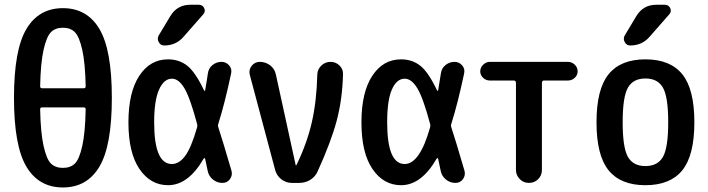

<svg xmlns="http://www.w3.org/2000/svg" viewBox="-20 -785 3040 824"><path d="M160.2 -324.2Q152.3 -324.2 152.3 -315.4Q154.3 -215.8 167 -158.7Q179.7 -101.6 198.7 -83Q217.8 -64.5 250 -64.5Q282.2 -64.5 301.3 -83Q320.3 -101.6 333 -158.2Q345.7 -214.8 347.7 -315.4Q347.7 -324.2 339.8 -324.2ZM152.3 -415Q152.3 -406.2 160.2 -406.2H339.8Q347.7 -406.2 347.7 -415Q345.7 -514.6 333 -571.3Q320.3 -627.9 301.3 -647Q282.2 -666 250 -666Q217.8 -666 198.7 -647Q179.7 -627.9 167 -571.3Q154.3 -514.6 152.3 -415ZM406.7 -69.8Q353.5 19.5 250 19.5Q146.5 19.5 93.3 -69.8Q40 -159.2 40 -365.2Q40 -571.3 93.3 -660.6Q146.5 -750 250 -750Q353.5 -750 406.7 -660.6Q460 -571.3 460 -365.2Q460 -159.2 406.7 -69.8Z M796.9 -764.6H833Q849.6 -764.6 856.4 -750Q863.3 -735.4 851.6 -722.7L767.6 -627Q735.4 -589.8 684.6 -589.8Q668.9 -589.8 661.1 -604.5Q653.3 -619.1 661.1 -632.8L710.9 -715.8Q740.2 -764.6 796.9 -764.6ZM717.8 -447.3Q683.6 -447.3 662.6 -400.4Q641.6 -353.5 641.6 -259.8Q641.6 -81.1 717.8 -81.1Q749 -81.1 774.9 -116.2Q800.8 -151.4 825.2 -236.3Q828.1 -243.2 826.2 -252Q795.9 -365.2 771.5 -406.2Q747.1 -447.3 717.8 -447.3ZM701.2 9.8Q626 9.8 578.6 -59.6Q531.2 -128.9 531.2 -259.8Q531.2 -388.7 577.6 -459.5Q624 -530.3 701.2 -530.3Q749 -530.3 783.7 -502.9Q818.4 -475.6 855.5 -397.5Q856.4 -395.5 858.4 -395Q860.4 -394.5 860.4 -397.5Q867.2 -435.5 872.1 -469.7Q875 -492.2 892.1 -505.9Q909.2 -519.5 930.7 -519.5Q950.2 -519.5 963.4 -504.4Q976.6 -489.3 971.7 -468.8Q944.3 -339.8 917 -253.9Q914.1 -246.1 917 -238.3Q933.6 -188.5 973.6 -51.8Q978.5 -32.2 966.8 -16.1Q955.1 0 934.6 0Q911.1 0 893.1 -15.1Q875 -30.3 871.1 -52.7Q862.3 -93.8 860.4 -103.5Q858.4 -109.4 853.5 -103.5Q788.1 9.8 701.2 9.8Z M1161.1 -54.7 1051.8 -464.8Q1046.9 -486.3 1060.5 -502.9Q1074.2 -519.5 1094.7 -519.5Q1120.1 -519.5 1139.6 -504.4Q1159.2 -489.3 1164.1 -464.8L1249 -76.2Q1249 -75.2 1250 -75.2Q1252 -75.2 1252 -76.2Q1296.9 -168 1317.9 -258.8Q1338.9 -349.6 1341.8 -465.8Q1342.8 -488.3 1359.4 -503.9Q1376 -519.5 1398.4 -519.5Q1420.9 -519.5 1437 -503.9Q1453.1 -488.3 1452.1 -465.8Q1449.2 -358.4 1425.3 -268.1Q1401.4 -177.7 1343.8 -50.8Q1334 -27.3 1312.5 -13.7Q1291 0 1263.7 0H1232.4Q1208 0 1188 -15.1Q1168 -30.3 1161.1 -54.7Z M1716.8 -447.3Q1682.6 -447.3 1662.1 -401.4Q1641.6 -355.5 1641.6 -259.8Q1641.6 -81.1 1716.8 -81.1Q1781.2 -81.1 1825.2 -236.3Q1828.1 -243.2 1826.2 -252Q1795.9 -365.2 1771 -406.2Q1746.1 -447.3 1716.8 -447.3ZM1701.2 9.8Q1626 9.8 1578.6 -59.6Q1531.2 -128.9 1531.2 -259.8Q1531.2 -388.7 1577.6 -459.5Q1624 -530.3 1701.2 -530.3Q1749 -530.3 1783.7 -502.9Q1818.4 -475.6 1855.5 -397.5Q1856.4 -395.5 1858.4 -395Q1860.4 -394.5 1860.4 -397.5Q1867.2 -435.5 1872.1 -469.7Q1875 -492.2 1892.1 -505.9Q1909.2 -519.5 1930.7 -519.5Q1950.2 -519.5 1963.4 -504.4Q1976.6 -489.3 1971.7 -468.8Q1944.3 -339.8 1917 -253.9Q1914.1 -246.1 1917 -238.3Q1933.6 -188.5 1973.6 -51.8Q1978.5 -32.2 1966.8 -16.1Q1955.1 0 1934.6 0Q1911.1 0 1893.1 -15.1Q1875 -30.3 1871.1 -52.7Q1862.3 -93.8 1860.4 -103.5Q1858.4 -109.4 1853.5 -103.5Q1788.1 9.8 1701.2 9.8Z M2082 -439.5Q2065.4 -439.5 2053.2 -451.2Q2041 -462.9 2041 -478.5Q2041 -495.1 2053.7 -507.3Q2066.4 -519.5 2082 -519.5H2418Q2433.6 -519.5 2446.3 -507.8Q2459 -496.1 2459 -478.5Q2459 -462.9 2446.8 -451.2Q2434.6 -439.5 2418 -439.5H2314.5Q2306.6 -439.5 2305.7 -429.7V-55.7Q2305.7 -32.2 2289.6 -16.1Q2273.4 0 2250 0Q2226.6 0 2210.4 -16.6Q2194.3 -33.2 2194.3 -55.7V-429.7Q2194.3 -438.5 2185.5 -439.5Z M2825.2 -408.7Q2802.7 -448.2 2750 -448.2Q2697.3 -448.2 2674.8 -408.7Q2652.3 -369.1 2652.3 -260.3Q2652.3 -151.4 2674.8 -111.8Q2697.3 -72.3 2750 -72.3Q2802.7 -72.3 2825.2 -111.8Q2847.7 -151.4 2847.7 -260.3Q2847.7 -369.1 2825.2 -408.7ZM2908.2 -54.2Q2856.4 9.8 2750 9.8Q2643.6 9.8 2591.8 -54.2Q2540 -118.2 2540 -260.3Q2540 -402.3 2591.8 -466.3Q2643.6 -530.3 2750 -530.3Q2856.4 -530.3 2908.2 -466.3Q2960 -402.3 2960 -260.3Q2960 -118.2 2908.2 -54.2ZM2796.9 -764.6H2833Q2849.6 -764.6 2856.4 -750Q2863.3 -735.4 2851.6 -722.7L2767.6 -627Q2735.4 -589.8 2684.6 -589.8Q2668.9 -589.8 2661.1 -604.5Q2653.3 -619.1 2661.1 -632.8L2710.9 -715.8Q2740.2 -764.6 2796.9 -764.6Z"/></svg>

Font: Rounded Mgen+ 1mn medium
Style: Regular
Weight: 500
Designer: [Source Han Sans]
Ryoko NISHIZUKA  (kana & ideographs); Paul D. Hunt (Latin, Greek & Cyrillic); Wenlong ZHANG  (bopomofo
Version: Version 1.059.20150602